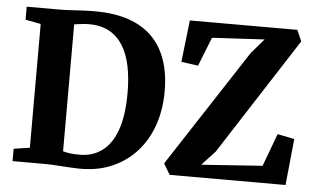

<svg xmlns="http://www.w3.org/2000/svg" viewBox="-52 -831 1502 920"><g transform="rotate(5 699.0 -371.0)"><path d="M353.5 8Q334.5 7.5 312.8 6.2Q291 5 269.2 3.5Q247.5 2 228 1Q208.5 0 193 0H38V-59.5L115 -71V-666.5L41 -680.5V-743H191.5Q223.5 -743 252.2 -744.8Q281 -746.5 309.2 -748Q337.5 -749.5 369 -749.5Q463 -749.5 532 -725.8Q601 -702 646 -656.2Q691 -610.5 713 -545Q735 -479.5 735 -397Q735 -308 709 -233.2Q683 -158.5 633.2 -103.8Q583.5 -49 513.2 -19.5Q443 10 353.5 8ZM359.5 -58.5Q419.5 -59.5 464.2 -92.8Q509 -126 533.8 -195.5Q558.5 -265 558.5 -373.5Q558.5 -444 546.8 -501.5Q535 -559 509.5 -600Q484 -641 443.8 -663.2Q403.5 -685.5 347 -685.5Q329.5 -685.5 316 -684Q302.5 -682.5 292 -680.8Q281.5 -679 275 -678.5V-68Q287.5 -64.5 301.2 -62.2Q315 -60 329.5 -59.2Q344 -58.5 359.5 -58.5ZM793.5 0 762.5 -52.5 1130 -616 1190.5 -686 938.5 -672 883.5 -533 802.5 -544.5 825.5 -745.5H1342.5L1366 -692L1004 -130.5L940 -61.5L1233.5 -82L1292 -239.5L1373.5 -223L1351 0Z"/></g></svg>

Font: Merriweather 28pt ExtraBold
Style: Regular
Weight: 800
Version: Version 2.100